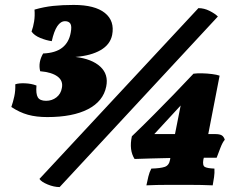

<svg xmlns="http://www.w3.org/2000/svg" viewBox="-20 -750 963 779"><path d="M279 -730Q365 -730 405.5 -697.5Q446 -665 435 -608Q427 -569 388 -546.5Q349 -524 286 -519Q353 -511 387 -479.5Q421 -448 411 -399Q399 -339 337 -307Q275 -275 172 -275Q127 -275 93 -284.5Q59 -294 26 -316Q33 -336 38 -359Q43 -382 42 -408Q56 -413 81.5 -412Q107 -411 128 -403Q125 -369 133.5 -355Q142 -341 167 -341Q191 -341 209 -355Q227 -369 231 -393Q237 -422 213.5 -439.5Q190 -457 143 -461Q134 -497 155 -533Q205 -535 232.5 -556.5Q260 -578 267 -618Q272 -644 265.5 -654Q259 -664 244 -664Q208 -664 190 -583Q168 -586 143.5 -596Q119 -606 108 -622Q115 -641 118.5 -663.5Q122 -686 120 -711Q158 -722 195.5 -726Q233 -730 279 -730ZM222 9Q199 9 173.5 -1.5Q148 -12 140 -24L785 -717Q808 -717 830 -706Q852 -695 864 -683ZM574 2Q578 -17 582 -34Q586 -51 594 -66Q631 -67 648.5 -73Q666 -79 670 -102L671 -109Q626 -108 589.5 -107Q553 -106 526 -105Q503 -141 515 -197Q566 -246 606 -286.5Q646 -327 684 -366Q722 -405 765 -451Q780 -453 800.5 -452.5Q821 -452 840.5 -449.5Q860 -447 871 -443L825 -206H853Q871 -206 879.5 -201Q888 -196 892 -183Q883 -173 874 -149.5Q865 -126 859 -110Q832 -110 807 -110L805 -102Q801 -78 811.5 -72.5Q822 -67 850 -66Q851 -48 848.5 -31.5Q846 -15 843 2Q824 1 797.5 0.5Q771 0 745.5 0Q720 0 704 0Q688 0 664.5 0Q641 0 616.5 0.5Q592 1 574 2ZM606 -206H690L713 -322Z"/></svg>

Font: Vollkorn Black
Style: Italic
Weight: 900
Italic angle: -11°
Designer: Friedrich Althausen
Foundry: Friedrich Althausen
Version: Version 5.000; ttfautohint (v1.8.3)